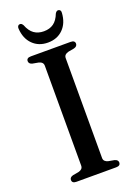

<svg xmlns="http://www.w3.org/2000/svg" viewBox="-164 -942 711 1007"><g transform="rotate(-20 191.0 -439.0)"><path d="M249 -71.5Q249 -60.5 255.5 -54Q262 -47.5 274 -44.5L307 -38.5Q326 -33.5 326 -18Q326 -10 320.2 -5Q314.5 0 301.5 0H80.5Q67.5 0 61.8 -5Q56 -10 56 -18Q56 -33.5 75 -38.5L108 -44.5Q120 -47.5 126.2 -54Q132.5 -60.5 132.5 -71.5V-628.5Q132.5 -639.5 126.2 -646Q120 -652.5 108 -655.5L75 -661.5Q56 -666.5 56 -682Q56 -690.5 61.8 -695.2Q67.5 -700 80.5 -700H301.5Q314.5 -700 320.2 -695.2Q326 -690.5 326 -682Q326 -666.5 307 -661.5L274 -655.5Q262 -652.5 255.5 -646Q249 -639.5 249 -628.5ZM190.5 -800Q223 -800 245 -815.8Q267 -831.5 280.5 -866.5Q284.5 -873 288.5 -875.8Q292.5 -878.5 297 -878.5Q304 -878.5 308.2 -873.2Q312.5 -868 311.5 -858.5Q308 -802.5 275.2 -769.8Q242.5 -737 190.5 -737Q139 -737 106 -769.8Q73 -802.5 69.5 -858.5Q69 -868 73 -873.2Q77 -878.5 84 -878.5Q89 -878.5 92.8 -875.8Q96.5 -873 100.5 -866.5Q114 -831.5 136.2 -815.8Q158.5 -800 190.5 -800Z"/></g></svg>

Font: Fraunces 12pt
Style: Regular
Weight: 400
Version: Version 1.000;[b76b70a41]